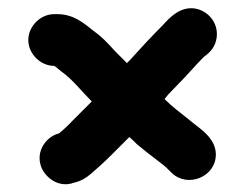

<svg xmlns="http://www.w3.org/2000/svg" viewBox="-20 -553 607 475"><path d="M114 -390C115 -389 115 -389 116 -389C122 -384 127 -380 132 -376C158 -358 183 -326 207 -302L161 -256C152 -246 136 -231 126 -223C96 -216 67 -180 82 -140C92 -114 125 -87 163 -101C180 -105 192 -112 205 -123C219 -135 239 -153 253 -167L300 -214C307 -208 313 -202 319 -196C337 -181 350 -171 367 -158L385 -144C390 -140 394 -136 397 -133L405 -125C445 -87 515 -116 514 -172C513 -206 486 -227 465 -243L445 -259C425 -275 406 -289 387 -308L396 -319C405 -328 413 -337 422 -346C445 -369 462 -390 484 -412C501 -424 513 -438 516 -460C521 -497 494 -527 462 -532C426 -537 401 -511 383 -491C355 -463 329 -435 302 -405L294 -397L265 -426C245 -448 232 -462 211 -477C187 -496 162 -518 122 -518H114C80 -518 50 -488 50 -454C50 -420 80 -390 114 -390Z"/></svg>

Font: Electronic
Style: SuThk
Weight: 900
Version: Version 1.011